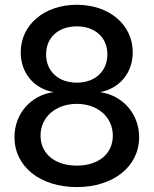

<svg xmlns="http://www.w3.org/2000/svg" viewBox="-20 -759 633 791"><path d="M296.4 11.7C447.3 11.7 553.2 -73.2 553.2 -193.8C553.2 -290.5 484.9 -366.7 392.1 -379.4C471.2 -394 526.9 -457.5 526.9 -543.5C526.9 -657.2 430.2 -739.3 296.4 -739.3C162.1 -739.3 65.4 -656.7 65.4 -543.5C65.4 -457 120.6 -394 200.7 -379.4C107.4 -367.2 39.6 -291 39.6 -193.8C39.6 -73.2 145 11.7 296.4 11.7ZM296.4 -76.7C206.1 -76.7 147 -126 147 -200.2C147 -276.4 209.5 -331.1 296.4 -331.1C382.8 -331.1 444.8 -276.4 444.8 -200.2C444.8 -125.5 386.2 -76.7 296.4 -76.7ZM296.4 -418.5C220.7 -418.5 169.9 -465.3 169.9 -535.2C169.9 -604.5 220.7 -650.4 296.4 -650.4C371.6 -650.4 422.4 -604.5 422.4 -535.2C422.4 -465.3 371.6 -418.5 296.4 -418.5Z"/></svg>

Font: Inteeer Medium
Style: Regular
Weight: 500
Designer: Rasmus Andersson
Foundry: rsms
Version: Version 4.001;Glyphs 3.4 (3402)